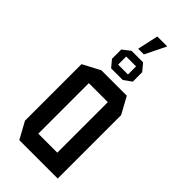

<svg xmlns="http://www.w3.org/2000/svg" viewBox="-256 -858 908 908"><g transform="rotate(45 198.0 -404.0)"><path d="M89 0 43 -84V-462L130 -508H300L346 -424V0ZM131 -423V-85H258V-423ZM156 -547 127 -582V-644L166 -674H243L273 -638V-575L234 -547ZM181 -703 204 -808H270V-807L219 -703ZM167 -637V-583H233V-637Z"/></g></svg>

Font: Foldit Thin
Style: Regular
Weight: 400
Version: Version 1.003